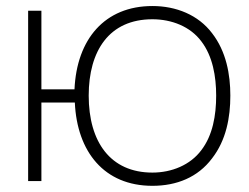

<svg xmlns="http://www.w3.org/2000/svg" viewBox="-20 -598 822 634"><path d="M680.2 -488.5C634.4 -549 561.5 -578.1 483.3 -578.1C326 -578.1 233.3 -468.8 226 -303.1H116.7V-562.5H72.9V0H116.7V-259.4H227.1C234.4 -96.9 324 15.6 483.3 15.6C563.5 15.6 633.3 -12.5 680.2 -75C727.1 -135.4 740.6 -210.4 740.6 -282.3C740.6 -352.1 727.1 -428.1 680.2 -488.5ZM644.8 -102.1C608.3 -53.1 546.9 -28.1 483.3 -28.1C344.8 -28.1 272.9 -129.2 272.9 -282.3C272.9 -430.2 340.6 -534.4 483.3 -534.4C546.9 -534.4 608.3 -510.4 644.8 -461.5C682.3 -412.5 693.8 -345.8 693.8 -282.3C693.8 -216.7 682.3 -151 644.8 -102.1Z"/></svg>

Font: Manrope3 Thin
Style: Regular
Weight: 100
Width: 4
Designer: Mikhail Sharanda
Foundry: Mikhail Sharanda
Version: Version 3.000;PS 003.000;hotconv 1.0.88;makeotf.lib2.5.64775